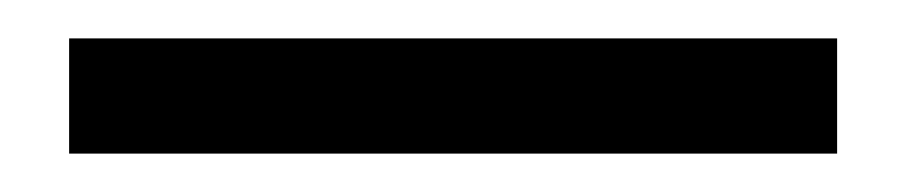

<svg xmlns="http://www.w3.org/2000/svg" viewBox="-20 -20 472 100"><path d="M16 0H416V60H16Z"/></svg>

Font: ZCOOL XiaoWei
Style: Regular
Weight: 400
Version: Version 1.000